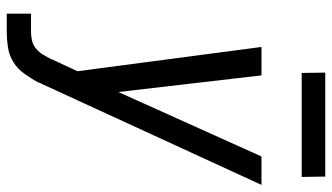

<svg xmlns="http://www.w3.org/2000/svg" viewBox="-222 -736 959 554"><g transform="rotate(90 257.0 -459.5)"><path d="M20 0V-70H73Q85 -70 98 -73Q111 -76 121.5 -85Q132 -94 139 -106Q146 -118 152 -130V-131L186 -204L116 -735H198L246 -322L432 -735H514L223 -102Q221 -99 220 -96Q219 -93 218 -91V-90Q207 -70 193 -50.5Q179 -31 159.5 -19Q140 -7 117.5 -3.5Q95 0 73 0ZM191 -851 190 -919H490L491 -851Z"/></g></svg>

Font: Iosevka Algr
Style: Italic
Weight: 400
Italic angle: -9°
Monospace: yes
Designer: Belleve Invis
Foundry: Belleve Invis
Version: Version 26.0.2; ttfautohint (v1.8.3)